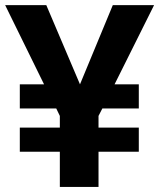

<svg xmlns="http://www.w3.org/2000/svg" viewBox="-28 -734 625 754"><path d="M207 -138.2H49.8V-232.9H207V-278.8L192.9 -308.1H49.8V-402.8H145L-7.8 -713.9H153.8L286.1 -402.8L415 -713.9H577.1L421.9 -402.8H517.1V-308.1H374L358.9 -278.8V-232.9H517.1V-138.2H358.9V0H207Z"/></svg>

Font: XB Khoramshahr
Style: Bold
Weight: 700
Designer: Behnam
Foundry: Irmug
Version: Version 8.005 2009